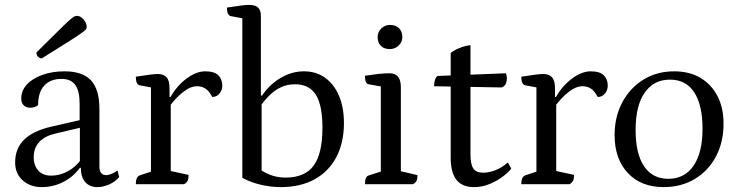

<svg xmlns="http://www.w3.org/2000/svg" viewBox="-20 -754 3018 786"><path d="M151 12Q104 12 73 -15.5Q42 -43 42 -89Q42 -146 78.5 -182Q115 -218 188 -235L319 -265L306 -254V-329Q306 -382 288 -406.5Q270 -431 232 -431Q186 -431 161 -403.5Q136 -376 136 -324Q131 -319 122 -316Q113 -313 104 -313Q87 -313 77 -323Q67 -333 67 -350Q67 -383 90 -408Q113 -433 153.5 -447.5Q194 -462 244 -462Q318 -462 352.5 -425Q387 -388 387 -307V-72Q387 -55 394 -46Q401 -37 414 -37Q425 -37 438.5 -43Q452 -49 461 -56L468 -29Q452 -10 427 1Q402 12 379 12Q347 12 329 -8.5Q311 -29 311 -67H307Q279 -29 238 -8.5Q197 12 151 12ZM189 -35Q225 -35 258 -53Q291 -71 313 -103L307 -86V-236L320 -234L206 -207Q163 -197 140.5 -172.5Q118 -148 118 -111Q118 -76 137 -55.5Q156 -35 189 -35ZM151 -515Q143 -515 136 -521.5Q129 -528 129 -539Q184 -593 215 -624Q246 -655 261 -668.5Q276 -682 282.5 -685.5Q289 -689 295 -689Q305 -689 314 -682Q323 -675 329 -664.5Q335 -654 335 -643Q335 -638 331 -633Q327 -628 310 -616Q293 -604 255.5 -580.5Q218 -557 151 -515Z M536 0Q536 -30 552 -36L609 -55L598 -38V-409L610 -394L551 -405Q544 -407 540 -415.5Q536 -424 536 -440Q575 -446 594 -448.5Q613 -451 626 -451Q650 -451 662 -437.5Q674 -424 674 -393V-351L668 -357H678Q705 -404 744.5 -433Q784 -462 820 -462Q858 -462 874 -445.5Q890 -429 890 -404Q890 -385 878.5 -371Q867 -357 849 -357Q835 -383 820 -392Q805 -401 787 -401Q759 -401 728 -376Q697 -351 672 -316L679 -335V-39L665 -57L752 -38Q752 -23 748.5 -15Q745 -7 734 0Z M1128 12Q1090 12 1048.5 2.5Q1007 -7 972 -26V-692L983 -677L925 -688Q909 -691 909 -723Q949 -729 968 -731.5Q987 -734 1000 -734Q1025 -734 1036.5 -723Q1048 -712 1048 -688V-357L1044 -363H1053Q1085 -410 1130.5 -436Q1176 -462 1224 -462Q1274 -462 1310.5 -436Q1347 -410 1367.5 -362.5Q1388 -315 1388 -250Q1388 -171 1357.5 -112Q1327 -53 1269 -20.5Q1211 12 1128 12ZM1149 -27Q1228 -27 1264 -76Q1300 -125 1300 -231Q1300 -323 1273 -366Q1246 -409 1188 -409Q1157 -409 1131.5 -397.5Q1106 -386 1084 -364.5Q1062 -343 1041 -313L1051 -336V-44L1041 -62Q1070 -43 1095.5 -35Q1121 -27 1149 -27Z M1474 0Q1474 -32 1490 -36L1550 -55L1539 -41V-413L1551 -398L1489 -409Q1474 -411 1474 -444Q1508 -449 1530.5 -451.5Q1553 -454 1575 -454Q1621 -454 1621 -397V-43L1609 -56L1689 -37Q1689 -22 1685.5 -14.5Q1682 -7 1671 0ZM1576 -553Q1552 -553 1539 -566.5Q1526 -580 1526 -602Q1526 -624 1541.5 -638Q1557 -652 1576 -652Q1600 -652 1613.5 -638.5Q1627 -625 1627 -602Q1627 -581 1611.5 -567Q1596 -553 1576 -553Z M1920 12Q1872 12 1848.5 -18Q1825 -48 1825 -109V-537Q1834 -545 1847.5 -551.5Q1861 -558 1876.5 -563Q1892 -568 1906 -569V-121Q1906 -82 1917.5 -64.5Q1929 -47 1958 -47Q1981 -47 2007.5 -57Q2034 -67 2059 -89L2073 -64Q2063 -50 2039.5 -32Q2016 -14 1985 -1Q1954 12 1920 12ZM2032 -396 1757 -401Q1757 -415 1760.5 -426.5Q1764 -438 1771 -443L2051 -454Q2053 -449 2054 -444.5Q2055 -440 2055 -435Q2055 -419 2049 -408.5Q2043 -398 2032 -396Z M2114 0Q2114 -30 2130 -36L2187 -55L2176 -38V-409L2188 -394L2129 -405Q2122 -407 2118 -415.5Q2114 -424 2114 -440Q2153 -446 2172 -448.5Q2191 -451 2204 -451Q2228 -451 2240 -437.5Q2252 -424 2252 -393V-351L2246 -357H2256Q2283 -404 2322.5 -433Q2362 -462 2398 -462Q2436 -462 2452 -445.5Q2468 -429 2468 -404Q2468 -385 2456.5 -371Q2445 -357 2427 -357Q2413 -383 2398 -392Q2383 -401 2365 -401Q2337 -401 2306 -376Q2275 -351 2250 -316L2257 -335V-39L2243 -57L2330 -38Q2330 -23 2326.5 -15Q2323 -7 2312 0Z M2697 12Q2604 12 2550 -46Q2496 -104 2496 -201Q2496 -276 2527.5 -335Q2559 -394 2614 -428Q2669 -462 2740 -462Q2802 -462 2847 -435.5Q2892 -409 2917 -361Q2942 -313 2942 -248Q2942 -172 2911 -113.5Q2880 -55 2824.5 -21.5Q2769 12 2697 12ZM2716 -22Q2783 -22 2819.5 -76Q2856 -130 2856 -227Q2856 -324 2822 -376Q2788 -428 2723 -428Q2656 -428 2619 -374.5Q2582 -321 2582 -222Q2582 -125 2616.5 -73.5Q2651 -22 2716 -22Z"/></svg>

Font: Pitagon Serif
Style: Regular
Weight: 400
Designer: Travis Tran
Foundry: Pitagon
Version: Version 1.000;gftools[0.9.26]